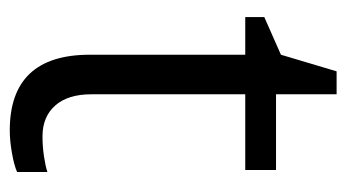

<svg xmlns="http://www.w3.org/2000/svg" viewBox="-178 -521 709 393"><g transform="rotate(90 176.5 -324.5)"><path d="M259 -57Q280 -57 300 -60Q320 -63 332 -67V-5Q319 1 293.5 5.5Q268 10 247 10Q92 10 92 -154V-472H15V-511L92 -545L126 -659H173V-535H328V-472H173V-157Q173 -109 196 -83Q219 -57 259 -57Z"/></g></svg>

Font: Stephens Clock
Style: Regular
Weight: 400
Designer: Peter Wiegel (catfonts.de) with slight modifications by DT1.org
Version: Version 0.9.1